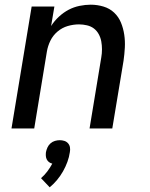

<svg xmlns="http://www.w3.org/2000/svg" viewBox="-20 -548 640 819"><path d="M29 0 115 -520H212L198 -437Q212 -459 231.5 -477Q251 -495 273 -506.5Q295 -518 319.5 -523Q344 -528 367 -528Q395 -528 421.5 -520Q448 -512 467 -494Q486 -476 496 -451.5Q506 -427 510 -400Q514 -373 512.5 -345Q511 -317 507 -289L459 0H362L412 -303Q415 -320 415 -337.5Q415 -355 412 -371.5Q409 -388 401 -402.5Q393 -417 380.5 -426.5Q368 -436 351 -440Q334 -444 317 -444Q293 -444 269 -437Q245 -430 225.5 -413.5Q206 -397 195 -374.5Q184 -352 180 -328L126 0ZM192 251 155 212Q170 199 182 183Q194 167 203 150Q195 148 189 143.5Q183 139 179.5 132Q176 125 175.5 117Q175 109 176 101Q178 91 182.5 81Q187 71 195.5 63.5Q204 56 214.5 53Q225 50 235 50Q245 50 254.5 53Q264 56 270.5 63.5Q277 71 278.5 81Q280 91 278 101Q275 122 267.5 142.5Q260 163 249 182.5Q238 202 223.5 219.5Q209 237 192 251Z"/></svg>

Font: Iosevka Custom Medium
Style: Italic
Weight: 500
Italic angle: -9°
Designer: Belleve Invis
Foundry: Belleve Invis
Version: Version 27.0.1